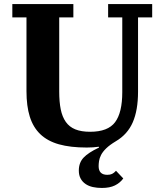

<svg xmlns="http://www.w3.org/2000/svg" viewBox="-20 -718 809 950"><path d="M484 212Q460 212 439.5 207.5Q419 203 403.5 192.5Q388 182 379 165.5Q370 149 370 126Q370 87 393.5 62Q417 37 470 12L469 8Q455 10 440 11Q425 12 409 12Q328 12 271.5 -4Q215 -20 179.5 -54Q144 -88 127.5 -140.5Q111 -193 111 -267V-632H41V-698H343V-632H273V-265Q273 -214 280.5 -177Q288 -140 305.5 -115Q323 -90 352.5 -78Q382 -66 426 -66Q514 -66 549.5 -113.5Q585 -161 585 -262V-632H515V-698H733V-632H663V-264Q663 -173 637 -113Q611 -53 553 -19Q523 -1 505.5 16Q488 33 480 49Q472 65 470 79Q468 93 468 104Q468 147 511 147Q525 147 534.5 142.5Q544 138 554 127L590 165Q574 187 548.5 199.5Q523 212 484 212Z"/></svg>

Font: IBM Plex Serif
Style: Bold
Weight: 700
Designer: Mike Abbink, Paul van der Laan, Pieter van Rosmalen
Foundry: Bold Monday
Version: Version 2.008